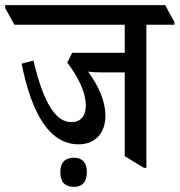

<svg xmlns="http://www.w3.org/2000/svg" viewBox="-62 -644 697 745"><path d="M243 -84C307 -84 347 -127 347 -195C347 -252 321 -309 280 -366C294 -364 312 -363 334 -363H422V-38L496 7H506V-548H615V-558L579 -624H-42V-613L-6 -548H422V-439H218L199 -401C243 -343 271 -285 271 -234C271 -193 250 -170 215 -170C158 -170 108 -236 68 -409L22 -397C62 -195 134 -84 243 -84ZM225 81C258 81 275 61 275 24C275 -12 258 -32 225 -32C190 -32 172 -13 172 24C172 62 190 81 225 81Z"/></svg>

Font: Noto Serif Devanagari Condensed Medium
Style: Regular
Weight: 500
Width: 3
Designer: Universal Thirst, Indian Type Foundry and the Monotype Design Team
Foundry: Monotype Imaging Inc.
Version: Version 2.004